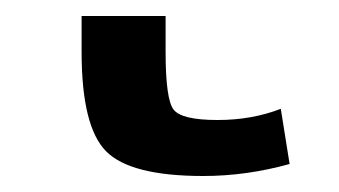

<svg xmlns="http://www.w3.org/2000/svg" viewBox="-20 40 424 240"><path d="M187 105Q187 164 197 177Q207 190 252 190Q295 190 331 176L342 245Q288 260 234 260Q143 260 112.5 229Q82 198 82 105V60H187Z"/></svg>

Font: M PLUS 1p Medium
Style: Regular
Weight: 500
Version: Version 1.062